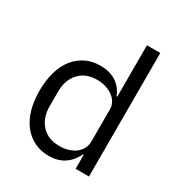

<svg xmlns="http://www.w3.org/2000/svg" viewBox="-176 -862 933 996"><g transform="rotate(30 290.0 -364.0)"><path d="M415 -84H411Q364 12 260 12Q212 12 173 -7Q134 -26 106.5 -61Q79 -96 64.5 -146Q50 -196 50 -258Q50 -320 64.5 -370Q79 -420 106.5 -455Q134 -490 173 -509Q212 -528 260 -528Q314 -528 352.5 -504.5Q391 -481 411 -432H415V-740H495V0H415ZM282 -60Q309 -60 333.5 -67Q358 -74 376 -87.5Q394 -101 404.5 -120.5Q415 -140 415 -165V-357Q415 -378 404.5 -396.5Q394 -415 376 -428Q358 -441 333.5 -448.5Q309 -456 282 -456Q214 -456 175 -413.5Q136 -371 136 -302V-214Q136 -145 175 -102.5Q214 -60 282 -60Z"/></g></svg>

Font: IBMPlexSans
Style: Regular
Weight: 400
Designer: Mike Abbink, Paul van der Laan, Pieter van Rosmalen
Foundry: Bold Monday
Version: Version 3.1